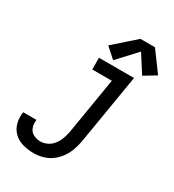

<svg xmlns="http://www.w3.org/2000/svg" viewBox="-228 -1101 1120 1237"><g transform="rotate(30 331.5 -483.0)"><path d="M218 8Q252 8 286.5 -1.5Q321 -11 350.5 -33Q380 -55 401 -85.5Q422 -116 433.5 -149.5Q445 -183 451 -217L537 -735H276L277 -648H422L353 -231Q348 -204 339 -178Q330 -152 313 -128.5Q296 -105 270 -92Q244 -79 218 -79Q189 -79 165 -92Q141 -105 132 -131.5Q123 -158 128 -186V-187H29V-186Q22 -145 32.5 -105.5Q43 -66 71 -39.5Q99 -13 138 -2.5Q177 8 218 8ZM363 -767 491 -905 575 -774 663 -827 555 -974H447L288 -834Z"/></g></svg>

Font: Iosevka Sparkle Medium
Style: Italic
Weight: 500
Italic angle: -9°
Designer: Belleve Invis
Foundry: Belleve Invis
Version: Version 4.5.0; ttfautohint (v1.8.3)